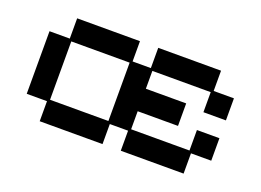

<svg xmlns="http://www.w3.org/2000/svg" viewBox="-76 -624 1101 810"><g transform="rotate(20 474.5 -219.0)"><path d="M151 12V-78H60V-359H151V-450H433V-359H515V-450H797V-359H888V-260H787V-350H525V-270H706V-169H525V-88H787V-180H888V-79H797V12H515V-78H433V12ZM161 -88H423V-350H161Z"/></g></svg>

Font: Pixelify Sans
Style: Regular
Weight: 400
Designer: Stefie Justprince
Foundry: Typecalism Foundryline
Version: Version 1.000;February 13, 2025;FontCreator 15.0.0.3015 64-b